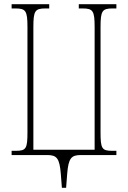

<svg xmlns="http://www.w3.org/2000/svg" viewBox="-20 -734 606 909"><path d="M273 155H293L298 90C304 15 317 0 363 0H531V-20H511C462 -20 456 -31 456 -108V-606C456 -683 464 -694 513 -694H531V-714H353V-694H371C420 -694 428 -683 428 -606V-25H138V-606C138 -683 146 -694 195 -694H213V-714H35V-694H53C102 -694 110 -683 110 -606V-108C110 -31 104 -20 55 -20H35V0H203C249 0 262 15 268 90Z"/></svg>

Font: Noto Serif ExtraCondensed Thin
Style: Regular
Weight: 100
Width: 2
Designer: Monotype Design Team
Foundry: Monotype Imaging Inc.
Version: Version 2.013